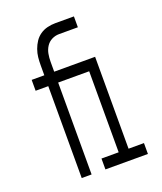

<svg xmlns="http://www.w3.org/2000/svg" viewBox="-136 -824 772 913"><g transform="rotate(-20 250.0 -367.5)"><path d="M119 0V-465H55V-520H119V-570Q119 -591 121 -610.5Q123 -630 130 -649.5Q137 -669 148 -685.5Q159 -702 175.5 -713.5Q192 -725 212 -730Q232 -735 252 -735H347V-680H252Q232 -680 214.5 -671Q197 -662 186.5 -645.5Q176 -629 172.5 -609.5Q169 -590 169 -570V-520H376V-55H454V0H239V-55H326V-465H169V0Z"/></g></svg>

Font: Iosevka Fixed SS04 Light
Style: Regular
Weight: 300
Monospace: yes
Designer: Belleve Invis
Foundry: Belleve Invis
Version: Version 32.5.0